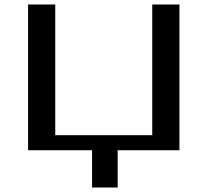

<svg xmlns="http://www.w3.org/2000/svg" viewBox="-20 -669 924 855"><path d="M504 166V0H779V-649H658V-67H226V-649H105V0H390V166Z"/></svg>

Font: Gamestation Extended
Style: Regular
Weight: 400
Width: 7
Designer: Jonas Hecksher
Foundry: Jonas Hecksher, Playtypeª, e-types AS
Version: Version 1.003